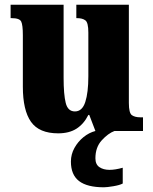

<svg xmlns="http://www.w3.org/2000/svg" viewBox="-20 -556 651 815"><path d="M227 10Q146 10 111.5 -39Q77 -88 77 -188V-407Q77 -450 70 -464.5Q63 -479 29 -479H25V-536H250V-226Q250 -155 259 -119Q268 -83 298 -83Q329 -83 342 -123Q355 -163 355 -232V-418Q355 -460 342.5 -469.5Q330 -479 307 -479H304V-536H527V-119Q527 -76 540 -67Q553 -58 576 -58H587V0H385L359 -68H355Q336 -30 305 -10Q274 10 227 10ZM421 239Q350 239 315.5 212.5Q281 186 281 130Q281 99 296 72Q311 45 334.5 26Q358 7 385 0H466Q439 10 412 39.5Q385 69 385 116Q385 142 402 153.5Q419 165 445 165Q469 165 501 156V223Q488 230 461 234.5Q434 239 421 239Z"/></svg>

Font: Noto Serif Tamil Condensed Black
Style: Italic
Weight: 900
Width: 3
Italic angle: -12°
Designer: Indian Type Foundry, Tom Grace, and the Monotype Design Team
Foundry: Monotype Imaging Inc.
Version: Version 2.003; ttfautohint (v1.8.4.7-5d5b)